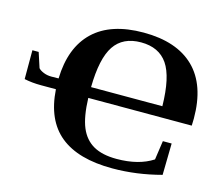

<svg xmlns="http://www.w3.org/2000/svg" viewBox="-96 -789 1073 926"><g transform="rotate(15 440.0 -326.0)"><path d="M100.1 -288.6Q54.7 -288.6 16.1 -296.9V-440.9H47.4L71.8 -366.2Q80.1 -356.4 98.1 -349.1Q116.2 -341.8 137.2 -341.8L173.3 -342.3Q177.7 -498 263.9 -580.1Q350.1 -662.1 513.2 -662.1Q678.7 -662.1 766.1 -576.7Q853.5 -491.2 853.5 -324.2L852.5 -288.6H335.9Q338.9 -195.3 360.8 -142.8Q382.8 -90.3 427.2 -64.9Q471.7 -39.6 543 -39.6Q653.3 -39.6 723.6 -85.4L737.3 -180.2H781.2L778.3 -22.9Q656.2 9.8 535.2 9.8Q364.3 9.8 274.2 -63.5Q184.1 -136.7 174.3 -288.6ZM513.2 -613.3Q422.9 -613.3 380.1 -549.6Q337.4 -485.8 335.4 -342.3H691.4Q689 -487.8 646 -550.5Q603 -613.3 513.2 -613.3Z"/></g></svg>

Font: Tinos
Style: Bold
Weight: 700
Designer: Steve Matteson
Foundry: Monotype Imaging Inc.
Version: Version 1.23